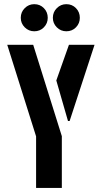

<svg xmlns="http://www.w3.org/2000/svg" viewBox="-20 -919 498 939"><path d="M304.5 -766Q277.3 -766 257.9 -785.3Q238.5 -804.7 238.5 -831.9Q238.5 -859.9 257.9 -879.2Q277.3 -898.6 304.5 -898.6Q332.6 -898.6 351.5 -879.2Q370.4 -859.9 370.4 -831.9Q370.4 -804.7 351.5 -785.3Q332.6 -766 304.5 -766ZM147.6 -766Q120.4 -766 101 -785.3Q81.6 -804.7 81.6 -831.9Q81.6 -859.9 101 -879.2Q120.4 -898.6 147.6 -898.6Q175.7 -898.6 194.6 -879.2Q213.5 -859.9 213.5 -831.9Q213.5 -804.7 194.6 -785.3Q175.7 -766 147.6 -766ZM156.5 0V-252L15.4 -700H142.3L282.4 -253V0ZM312.5 -327.2 255.4 -525.5 317.2 -700H442.4L320.5 -327.2Z"/></svg>

Font: Stick No Bills ExtraLight
Style: Regular
Weight: 200
Designer: Kosala Senevirathne, Siva Puranthara, Lasantha Premarathna, Tharique Azeez
Foundry: mooniak
Version: Version 2.000